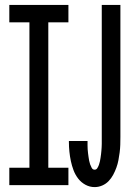

<svg xmlns="http://www.w3.org/2000/svg" viewBox="-20 -755 565 783"><path d="M18 0V-71H100V-664H18V-735H259V-664H177V-71H259V0ZM366 8Q346 8 328.5 -1.5Q311 -11 299 -26.5Q287 -42 280 -60.5Q273 -79 269 -98Q265 -117 263 -136.5Q261 -156 261 -176V-180H337V-177Q337 -170 337 -162Q337 -154 337.5 -146Q338 -138 339 -130.5Q340 -123 341 -115.5Q342 -108 343.5 -100Q345 -92 347.5 -85Q350 -78 354 -70.5Q358 -63 366 -63Q373 -63 377 -69.5Q381 -76 383.5 -83Q386 -90 387.5 -97Q389 -104 390 -111Q391 -118 392 -125.5Q393 -133 393.5 -140Q394 -147 394.5 -154Q395 -161 395 -168.5Q395 -176 395 -183Q395 -190 395 -197V-735H471V-197Q471 -181 470.5 -165Q470 -149 468 -133.5Q466 -118 463 -102Q460 -86 454.5 -71Q449 -56 441.5 -42Q434 -28 423 -16.5Q412 -5 397 1.5Q382 8 366 8Z"/></svg>

Font: Iosevka Pride
Style: Regular
Weight: 400
Monospace: yes
Designer: Belleve Invis
Foundry: Belleve Invis
Version: Version 30.3.1; ttfautohint (v1.8.4)